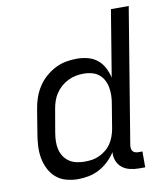

<svg xmlns="http://www.w3.org/2000/svg" viewBox="-83 -805 766 882"><g transform="rotate(-10 300.0 -363.5)"><path d="M210 8Q182 8 155 0.5Q128 -7 108 -24.5Q88 -42 76 -66Q64 -90 59 -117Q54 -144 55.5 -172.5Q57 -201 62 -230L80 -340Q84 -366 92.5 -391.5Q101 -417 115.5 -440.5Q130 -464 151 -483Q172 -502 196.5 -515Q221 -528 247 -533Q273 -538 299 -538Q326 -538 351 -531.5Q376 -525 395 -509.5Q414 -494 425.5 -472Q437 -450 443 -425L494 -735H577L473 -104Q472 -96 473 -88.5Q474 -81 478.5 -75.5Q483 -70 490 -68Q497 -66 505 -66H523V8H493Q472 8 451.5 3Q431 -2 415.5 -14.5Q400 -27 392.5 -46.5Q385 -66 387 -87Q373 -65 353 -46Q333 -27 309.5 -14.5Q286 -2 260.5 3Q235 8 210 8ZM254 -66Q272 -66 289 -68.5Q306 -71 323 -79Q340 -87 354.5 -99Q369 -111 379 -126.5Q389 -142 395 -159Q401 -176 404 -193L422 -303Q426 -323 426.5 -342.5Q427 -362 424 -380.5Q421 -399 412.5 -415.5Q404 -432 390 -443.5Q376 -455 357.5 -460Q339 -465 320 -465Q301 -465 282.5 -461.5Q264 -458 246.5 -449.5Q229 -441 214 -428Q199 -415 188 -398.5Q177 -382 171 -364Q165 -346 162 -328L143 -218Q140 -199 139.5 -179.5Q139 -160 143.5 -142Q148 -124 158 -109Q168 -94 183 -84Q198 -74 216.5 -70Q235 -66 254 -66Z"/></g></svg>

Font: Iosevka Curly Extended
Style: Italic
Weight: 400
Width: 7
Italic angle: -9°
Monospace: yes
Designer: Belleve Invis
Foundry: Belleve Invis
Version: Version 11.1.0; ttfautohint (v1.8.3)